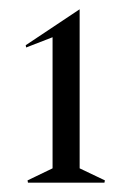

<svg xmlns="http://www.w3.org/2000/svg" viewBox="-20 -640 280 412"><path d="M36.1 -538.1 35.2 -543 150.9 -620.1V-278.8L205.1 -252.9L204.1 -248H40L39.1 -252.9L92.8 -278.8V-560.1Z"/></svg>

Font: Halibut Cnd
Style: Regular
Weight: 400
Width: 3
Designer: Matteo Maggi
Foundry: Collletttivo
Version: Version 3.080 | FøM Fix